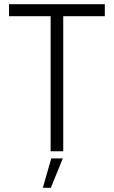

<svg xmlns="http://www.w3.org/2000/svg" viewBox="-20 -720 542 914"><path d="M221 0H281V-643H479V-700H23V-643H221ZM184 174H222L279 34H224Z"/></svg>

Font: Fixel Text Light
Style: Regular
Weight: 300
Width: 4
Designer: AlfaBravo + MacPaw
Foundry: Kyrylo Tkachov, Marchela Mozhyna, Serhii Makarenko, Maria Weinstein, Zakhar Kryvoshyya
Version: Version 1.211